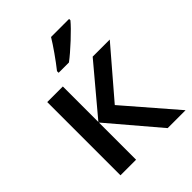

<svg xmlns="http://www.w3.org/2000/svg" viewBox="-216 -883 1001 1001"><g transform="rotate(-45 284.5 -383.0)"><path d="M469 -756V-766H336Q318 -736 288.5 -694Q259 -652 232 -618V-606H308Q344 -633 394.5 -680Q445 -727 469 -756ZM197 -540H82V0H197V-274L430 0H562L320 -280L543 -540H417L197 -278Z"/></g></svg>

Font: OpenSansMMV
Style: Semibold
Weight: 600
Designer: Steve Matteson
Foundry: Ascender Corporation
Version: Version 6.000